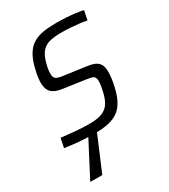

<svg xmlns="http://www.w3.org/2000/svg" viewBox="-176 -603 772 878"><g transform="rotate(-30 210.0 -164.0)"><path d="M167 8Q141 8 112 6.5Q83 5 56.5 2Q30 -1 10 -4L20 -53Q40 -51 57.5 -49Q75 -47 92.5 -45.5Q110 -44 128.5 -43Q147 -42 167 -42Q211 -42 235.5 -52.5Q260 -63 273 -84Q286 -105 293 -137Q296 -151 298.5 -164Q301 -177 301 -188Q301 -212 289 -217.5Q277 -223 252 -226L140 -242Q101 -247 84 -264.5Q67 -282 67 -316Q67 -326 69 -342Q71 -358 75 -375Q85 -422 101.5 -450.5Q118 -479 141.5 -493.5Q165 -508 196 -513Q227 -518 265 -518Q289 -518 314.5 -516.5Q340 -515 364 -512Q388 -509 405 -505L395 -456Q375 -460 353.5 -462.5Q332 -465 309.5 -466.5Q287 -468 261 -468Q230 -468 204.5 -462.5Q179 -457 161.5 -438.5Q144 -420 134 -381Q130 -367 128 -354Q126 -341 126 -330Q126 -308 137.5 -301.5Q149 -295 174 -292L283 -277Q309 -274 326 -267Q343 -260 351.5 -245.5Q360 -231 360 -204Q360 -193 358 -174.5Q356 -156 351 -134Q342 -92 327 -64Q312 -36 290 -20.5Q268 -5 238 1.5Q208 8 167 8ZM38 190 39 185 145 -18H188L186 -13L100 190Z"/></g></svg>

Font: Saira SemiCondensed Light
Style: Italic
Weight: 300
Width: 4
Italic angle: -12°
Designer: Hector Gatti with collaboration of the Omnibus-Type team
Foundry: Omnibus-Type
Version: Version 1.101